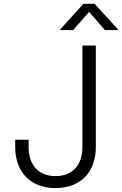

<svg xmlns="http://www.w3.org/2000/svg" viewBox="-20 -963 630 993"><path d="M267.1 9.8C392.1 9.8 475.6 -68.4 475.6 -203.1V-727.5H406.2V-203.1C406.2 -106.4 352.1 -52.2 267.1 -52.2C182.1 -52.2 127.9 -106.4 127.9 -203.1V-240.2H58.6V-203.1C58.6 -68.4 142.6 9.8 267.1 9.8ZM358.4 -807.6 440.9 -901.4 522.5 -807.6H589.8V-811.5L469.2 -943.4H411.6L292 -811.5V-807.6Z"/></svg>

Font: Raveo Light
Style: Regular
Weight: 300
Designer: Jakub Foglar, Rasmus Andersson (Inter)
Foundry: Jakubfoglar.com
Version: Version 1.100;Glyphs 3.2.3 (3260)